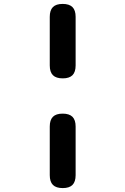

<svg xmlns="http://www.w3.org/2000/svg" viewBox="-20 -850 640 980"><path d="M366 -516Q366 -482.3 349.9 -466.1Q333.8 -450 300.2 -450Q266.5 -450 250.2 -466.1Q234 -482.3 234 -516V-764Q234 -797.7 250.1 -813.9Q266.2 -830 299.8 -830Q333.5 -830 349.8 -813.9Q366 -797.7 366 -764ZM366 44Q366 77.7 349.9 93.9Q333.8 110 300.2 110Q266.5 110 250.2 93.9Q234 77.7 234 44V-204Q234 -237.7 250.1 -253.9Q266.2 -270 299.8 -270Q333.5 -270 349.8 -253.9Q366 -237.7 366 -204Z"/></svg>

Font: Maple Mono
Style: Regular
Weight: 400
Monospace: yes
Designer: subframe7536
Version: Version 7.300